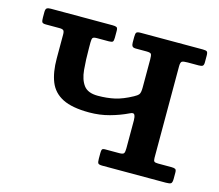

<svg xmlns="http://www.w3.org/2000/svg" viewBox="-81 -621 822 722"><g transform="rotate(15 330.5 -260.0)"><path d="M443 -432Q443 -448 440.2 -453Q437.5 -458 421.5 -458H380Q369.5 -458 366.2 -463Q363 -468 363 -477.5V-499Q363 -512.5 366.5 -516.2Q370 -520 383 -520H624.5Q636.5 -520 640.5 -517Q644.5 -514 644.5 -501V-475Q644.5 -464.5 640.2 -461.2Q636 -458 625 -458H582Q565.5 -458 560 -454.8Q554.5 -451.5 554.5 -435V-79Q554.5 -68.5 558 -65.2Q561.5 -62 573 -62H625Q635 -62 639.8 -59.5Q644.5 -57 644.5 -46V-22Q644.5 -6.5 639.2 -3.2Q634 0 619.5 0H373Q359.5 0 356.2 -4Q353 -8 353 -22V-44Q353 -54.5 355.2 -58.2Q357.5 -62 367.5 -62H422Q437 -62 440 -67.5Q443 -73 443 -87V-195.5Q443 -209 439 -216.5Q435 -224 421.5 -217Q388.5 -201 351 -190.8Q313.5 -180.5 272.5 -180.5Q206 -180.5 169 -199.2Q132 -218 117.2 -254.8Q102.5 -291.5 102.5 -345.5V-438.5Q102.5 -450.5 98.5 -454.2Q94.5 -458 83 -458H30Q17.5 -458 15 -463Q12.5 -468 12.5 -481V-501Q12.5 -513 17 -516.5Q21.5 -520 32.5 -520H273.5Q284 -520 288.8 -517.5Q293.5 -515 293.5 -504V-477Q293.5 -465 290.2 -461.5Q287 -458 275 -458H229Q216 -458 212.8 -454Q209.5 -450 209.5 -436.5V-415Q209.5 -367.5 213 -330Q216.5 -292.5 232.8 -271Q249 -249.5 287.5 -249.5Q323 -249.5 353.2 -256.2Q383.5 -263 420 -283Q432.5 -289.5 437.8 -296.2Q443 -303 443 -323Z"/></g></svg>

Font: Besley* Medium
Style: Regular
Weight: 500
Designer: Owen Earl
Foundry: indestructible type*
Version: Version 3.000; ttfautohint (v1.8.3)